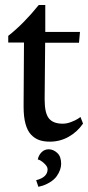

<svg xmlns="http://www.w3.org/2000/svg" viewBox="-20 -551 350 762"><path d="M173.3 41.5Q191.4 41.5 207 55.7Q222.7 69.8 222.7 99.1Q222.7 110.4 218.5 122.6Q214.4 134.8 205.1 148.2Q195.8 161.6 177 173.1Q158.2 184.6 132.3 190.4L123.5 164.1Q168.9 152.8 168.9 120.6Q168.9 109.4 154.1 96.2Q139.2 83 129.9 82Q133.3 64.9 145 53.2Q156.7 41.5 173.3 41.5ZM133.8 -531.2H159.7V-424.3H297.4L293.5 -381.3H159.2L157.2 -159.2V-155.8Q157.2 -102.1 174.1 -81.1Q190.9 -60.1 229 -60.1Q245.1 -60.1 262.7 -66.9Q280.3 -73.7 290 -80.1L299.3 -86.9L309.6 -60.5Q286.6 -27.3 252.4 -8.1Q218.3 11.2 177.7 11.2Q153.8 11.2 135.7 4.9Q117.7 -1.5 103.3 -16.6Q88.9 -31.7 81.3 -59.3Q73.7 -86.9 73.7 -126.5V-141.6L75.2 -382.3H12.7V-408.7Q74.2 -457 133.8 -531.2Z"/></svg>

Font: Neuton
Style: Regular
Weight: 400
Designer: Brian M Zick
Version: Version 1.3